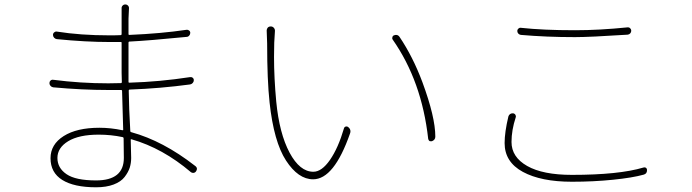

<svg xmlns="http://www.w3.org/2000/svg" viewBox="-20 -796 3040 844"><path d="M524.4 -101.6Q524.4 -113.3 523.9 -142.1Q523.4 -170.9 523.4 -187.5Q523.4 -192.4 518.6 -193.4Q467.8 -204.1 414.1 -204.1Q327.1 -204.1 279.8 -175.3Q232.4 -146.5 232.4 -101.6Q232.4 -57.6 272.5 -30.3Q312.5 -2.9 402.3 -2.9Q524.4 -2.9 524.4 -101.6ZM836.9 -67.4Q845.7 -61.5 845.7 -53.7Q845.7 -48.8 841.8 -43Q837.9 -37.1 831.1 -36.1Q824.2 -35.2 819.3 -39.1Q695.3 -144.5 558.6 -183.6Q553.7 -184.6 554.7 -180.7Q556.6 -127.9 556.6 -101.6Q556.6 -79.1 550.3 -59.1Q543.9 -39.1 527.8 -18.1Q511.7 2.9 479.5 15.1Q447.3 27.3 402.3 27.3Q305.7 27.3 253.9 -4.9Q202.1 -37.1 202.1 -100.6Q202.1 -161.1 259.8 -197.8Q317.4 -234.4 417 -234.4Q466.8 -234.4 517.6 -223.6Q522.5 -222.7 521.5 -227.5Q516.6 -379.9 516.6 -396.5Q515.6 -401.4 511.7 -400.4Q493.2 -400.4 456.1 -400.4Q341.8 -400.4 213.9 -412.1Q207 -413.1 202.1 -418.5Q197.3 -423.8 197.3 -430.7Q197.3 -437.5 202.1 -441.9Q207 -446.3 213.9 -445.3Q334 -429.7 456.1 -429.7Q492.2 -429.7 511.7 -430.7Q515.6 -430.7 515.6 -435.5Q514.6 -451.2 514.6 -476.6V-607.4Q514.6 -612.3 510.7 -611.3Q495.1 -611.3 462.9 -611.3Q356.4 -611.3 229.5 -624Q222.7 -625 217.8 -630.4Q212.9 -635.7 212.9 -642.6Q212.9 -649.4 218.3 -653.8Q223.6 -658.2 229.5 -657.2Q334 -640.6 461.9 -640.6Q494.1 -640.6 510.7 -641.6Q514.6 -641.6 514.6 -646.5V-724.6Q514.6 -739.3 514.6 -757.8Q513.7 -765.6 518.6 -771Q523.4 -776.4 530.8 -776.4Q538.1 -776.4 543 -771Q547.9 -765.6 546.9 -757.8Q545.9 -743.2 544.9 -713.9V-646.5Q544.9 -641.6 549.8 -642.6Q687.5 -648.4 799.8 -665Q805.7 -666 811 -662.1Q816.4 -658.2 816.4 -651.4Q816.4 -644.5 811.5 -639.2Q806.6 -633.8 799.8 -633.8Q630.9 -617.2 549.8 -613.3Q544.9 -613.3 544.9 -608.4V-476.6V-436.5Q544.9 -431.6 549.8 -432.6Q681.6 -436.5 815.4 -457Q822.3 -458 827.1 -454.1Q832 -450.2 832 -443.4Q832 -436.5 827.1 -431.2Q822.3 -425.8 815.4 -424.8Q684.6 -407.2 550.8 -402.3Q545.9 -402.3 545.9 -397.5Q546.9 -319.3 552.7 -220.7Q552.7 -215.8 557.6 -214.8Q696.3 -176.8 836.9 -67.4Z M1152.3 -662.1Q1152.3 -668.9 1157.2 -674.8Q1162.1 -679.7 1169.9 -679.7Q1169.9 -679.7 1170.9 -679.7Q1178.7 -679.7 1184.1 -673.3Q1189.5 -667 1188.5 -658.2Q1187.5 -636.7 1185.5 -608.4Q1184.6 -577.1 1184.6 -545.9Q1184.6 -453.1 1194.3 -349.6Q1208 -209 1252.9 -125Q1297.9 -41 1357.4 -41Q1394.5 -41 1430.7 -93.3Q1466.8 -145.5 1492.2 -232.4Q1494.1 -238.3 1500 -239.7Q1505.9 -241.2 1510.7 -237.3Q1520.5 -229.5 1520.5 -218.8Q1520.5 -213.9 1518.6 -209Q1448.2 -7.8 1356.4 -7.8Q1291 -7.8 1237.3 -90.3Q1183.6 -172.9 1165 -345.7Q1154.3 -443.4 1154.3 -605.5ZM1706.1 -622.1Q1704.1 -625 1704.1 -628.9Q1704.1 -630.9 1705.1 -632.8Q1706.1 -638.7 1711.9 -640.6Q1716.8 -642.6 1720.7 -642.6Q1730.5 -642.6 1736.3 -633.8Q1794.9 -546.9 1836.9 -434.6Q1893.6 -281.2 1893.6 -195.3Q1893.6 -181.6 1879.9 -175.8Q1877 -174.8 1875 -174.8Q1871.1 -174.8 1868.2 -175.8Q1863.3 -179.7 1862.3 -185.5Q1834 -439.5 1706.1 -622.1Z M2269.5 -642.6Q2262.7 -643.6 2258.3 -648.4Q2253.9 -653.3 2253.9 -660.2Q2253.9 -666 2258.8 -670.4Q2263.7 -674.8 2269.5 -673.8Q2367.2 -663.1 2507.8 -663.1Q2614.3 -663.1 2739.3 -675.8Q2740.2 -675.8 2741.2 -675.8Q2746.1 -675.8 2750 -671.9Q2754.9 -667 2754.9 -661.1Q2754.9 -654.3 2750.5 -649.4Q2746.1 -644.5 2739.3 -643.6Q2572.3 -632.8 2507.8 -632.8Q2381.8 -632.8 2269.5 -642.6ZM2214.8 -284.2Q2216.8 -291 2222.7 -294.9Q2227.5 -297.9 2233.4 -297.9Q2234.4 -297.9 2235.4 -297.9Q2242.2 -296.9 2245.6 -291.5Q2249 -286.1 2247.1 -280.3Q2228.5 -223.6 2228.5 -171.9Q2228.5 -105.5 2297.4 -66.4Q2366.2 -27.3 2494.1 -27.3Q2700.2 -27.3 2808.6 -59.6Q2814.5 -61.5 2819.3 -58.6Q2824.2 -54.7 2824.2 -47.9Q2824.2 -32.2 2809.6 -28.3Q2760.7 -14.6 2674.8 -5.9Q2588.9 2.9 2494.1 2.9Q2358.4 2.9 2278.3 -40.5Q2198.2 -84 2198.2 -167Q2198.2 -214.8 2214.8 -284.2Z"/></svg>

Font: Gen Jyuu Gothic ExtraLight
Style: Regular
Weight: 100
Designer: [Source Han Sans]
Ryoko NISHIZUKA  (kana & ideographs); Paul D. Hunt (Latin, Greek & Cyrillic); Wenlong ZHANG  (bopomofo
Version: Version 1.002.20150607